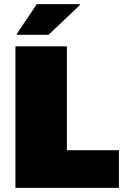

<svg xmlns="http://www.w3.org/2000/svg" viewBox="-20 -913 618 933"><path d="M55 0V-688H305V-183H558V0ZM62 -744V-749L159 -893H368V-888L216 -744Z"/></svg>

Font: Saira SemiExpanded Black
Style: Regular
Weight: 900
Width: 6
Designer: Hector Gatti with collaboration of the Omnibus-Type team
Foundry: Omnibus-Type
Version: Version 1.101